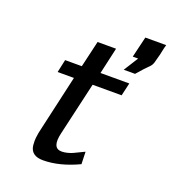

<svg xmlns="http://www.w3.org/2000/svg" viewBox="-131 -800 811 908"><g transform="rotate(20 275.0 -346.5)"><path d="M111 -407 125 -472H209L240 -605H333L303 -472H448L433 -407H287L226 -142Q206 -60 257 -60Q271 -60 286 -64Q301 -68 311 -72.5Q321 -77 339 -86Q357 -95 364 -98Q364 -88 365 -67Q366 -46 366 -36Q271 9 188 9Q127 9 121 -42Q119 -69 121 -81Q123 -102 131 -134L193 -407ZM401 -524 447 -597H420L445 -702H550Q546 -690 541.5 -667.5Q537 -645 534 -636L526 -606Q523 -597 519 -591Q515 -585 504 -574.5Q493 -564 488 -558L458 -524Z"/></g></svg>

Font: Coval
Style: Italic
Weight: 400
Foundry: Context Ltd
Version: Version 001.000